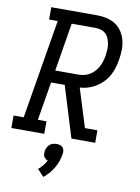

<svg xmlns="http://www.w3.org/2000/svg" viewBox="-114 -804 818 1121"><g transform="rotate(10 295.0 -243.0)"><path d="M-10 0V-74H50L148 -662H97V-735H369Q399 -735 427 -728.5Q455 -722 478 -707Q501 -692 516.5 -668.5Q532 -645 539 -618Q546 -591 545.5 -561.5Q545 -532 540 -502Q536 -478 529 -454Q522 -430 509.5 -407Q497 -384 478.5 -365Q460 -346 437.5 -332Q415 -318 390.5 -310.5Q366 -303 342 -302L413 -74H487V0H346L253 -302H172L134 -74H185V0ZM321 -375Q338 -375 355.5 -379Q373 -383 388.5 -392.5Q404 -402 416.5 -416Q429 -430 437.5 -446Q446 -462 451 -479Q456 -496 459 -513Q461 -531 462 -548.5Q463 -566 460 -582.5Q457 -599 450.5 -614.5Q444 -630 432 -641Q420 -652 403.5 -656.5Q387 -661 369 -661H231L184 -375ZM223 249 185 208Q200 196 212 181Q224 166 232 150Q225 148 218.5 143Q212 138 208.5 131Q205 124 204.5 115.5Q204 107 205 99Q207 88 212 77.5Q217 67 225.5 59.5Q234 52 245 49Q256 46 267 46Q278 46 288 49Q298 52 304 59.5Q310 67 311.5 77.5Q313 88 311 99Q308 120 300.5 141Q293 162 282 181Q271 200 256 217.5Q241 235 223 249Z"/></g></svg>

Font: Iosevka Slab Extended
Style: Italic
Weight: 400
Width: 7
Italic angle: -9°
Monospace: yes
Designer: Belleve Invis
Foundry: Belleve Invis
Version: Version 11.1.0; ttfautohint (v1.8.3)